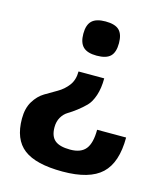

<svg xmlns="http://www.w3.org/2000/svg" viewBox="-109 -592 771 895"><g transform="rotate(15 276.0 -144.0)"><path d="M352 -250Q352 -202 340 -166.5Q328 -131 309.5 -112.5Q291 -94 269.5 -77.5Q248 -61 229.5 -50Q211 -39 199 -18.5Q187 2 187 30Q187 73 210 92.5Q233 112 284 112Q336 112 359 83Q382 54 382 -10H522Q522 111 464 165.5Q406 220 276 220Q147 220 88.5 175Q30 130 30 30Q30 -20 50.5 -53.5Q71 -87 100 -104.5Q129 -122 158 -138.5Q187 -155 207.5 -182Q228 -209 228 -250ZM290 -343Q245 -343 224.5 -363Q204 -383 204 -426Q204 -469 224.5 -488.5Q245 -508 290 -508Q336 -508 356 -488.5Q376 -469 376 -426Q376 -382 356 -362.5Q336 -343 290 -343Z"/></g></svg>

Font: Fivo Sans
Style: Regular
Weight: 700
Designer: Alexander Slobzheninov
Foundry: Alexander Slobzheninov
Version: 1.0